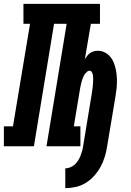

<svg xmlns="http://www.w3.org/2000/svg" viewBox="-58 -755 678 991"><path d="M279 216V114Q291 114 304 109Q317 104 327 95Q337 86 344.5 74.5Q352 63 357 50.5Q362 38 365.5 25.5Q369 13 371 0Q382 -67 393 -134Q404 -201 415 -267Q416 -276 417.5 -284.5Q419 -293 420 -301Q421 -309 421.5 -317.5Q422 -326 422.5 -334.5Q423 -343 423 -351Q423 -359 421.5 -367Q420 -375 416 -382.5Q412 -390 404 -390Q397 -390 391.5 -385Q386 -380 381.5 -374.5Q377 -369 374 -362.5Q371 -356 368.5 -349.5Q366 -343 364 -336Q362 -329 360.5 -322.5Q359 -316 357.5 -309Q356 -302 355 -296L323 -103H357V0H182L286 -632H221L117 0H-38V-103H9L97 -632H63V-735H458V-632H411L380 -450Q386 -459 392.5 -467.5Q399 -476 408 -482Q417 -488 427 -490.5Q437 -493 447 -493Q465 -493 481.5 -485Q498 -477 509.5 -464Q521 -451 528 -434.5Q535 -418 539 -400Q543 -382 544.5 -363.5Q546 -345 545.5 -326.5Q545 -308 542.5 -289Q540 -270 537 -251L495 0Q491 27 483 53.5Q475 80 461.5 105Q448 130 428.5 152Q409 174 384.5 189Q360 204 333 210Q306 216 279 216Z"/></svg>

Font: Iosevka Curly Slab XBdExObl
Style: Regular
Weight: 800
Width: 7
Italic angle: -9°
Monospace: yes
Designer: Belleve Invis
Foundry: Belleve Invis
Version: Version 11.1.0; ttfautohint (v1.8.3)